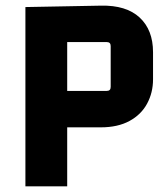

<svg xmlns="http://www.w3.org/2000/svg" viewBox="-20 -660 577 680"><path d="M218 0H70V-635L337 -640Q427 -642 474.5 -598Q522 -554 522 -475V-379Q522 -332 501 -293Q480 -254 438.5 -231.5Q397 -209 337 -209H198L218 -232ZM218 -535V-318L198 -338H358Q372 -338 372 -352V-497Q372 -511 358 -511H198Z"/></svg>

Font: Gemunu Libre ExtraLight ExtraBold
Style: Regular
Weight: 800
Version: Version 1.100